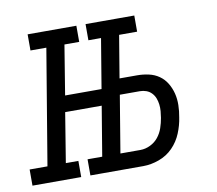

<svg xmlns="http://www.w3.org/2000/svg" viewBox="-104 -605 769 679"><g transform="rotate(-10 280.0 -265.0)"><path d="M419 -472H244V-530H419ZM-40 0V-58H24L93 -472H36V-530H211V-472H158L129 -294H292L283 -236H119L90 -58H135V0ZM168 0V-58H343V0ZM211 0 299 -530H364L329 -320H392Q413 -320 433.5 -315.5Q454 -311 470.5 -299.5Q487 -288 497.5 -270.5Q508 -253 513 -233Q518 -213 517.5 -191Q517 -169 513 -148Q509 -120 497.5 -92Q486 -64 465 -42.5Q444 -21 415 -10.5Q386 0 358 0ZM358 -58Q376 -58 393.5 -66.5Q411 -75 422.5 -89.5Q434 -104 440 -121.5Q446 -139 449 -157Q451 -169 452 -181Q453 -193 451.5 -205Q450 -217 446 -227.5Q442 -238 434 -246.5Q426 -255 415 -259Q404 -263 392 -263H320L286 -58Z"/></g></svg>

Font: Iosevka Slab LtExObl
Style: Regular
Weight: 300
Width: 7
Italic angle: -9°
Monospace: yes
Designer: Belleve Invis
Foundry: Belleve Invis
Version: Version 11.1.0; ttfautohint (v1.8.3)